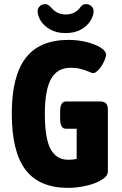

<svg xmlns="http://www.w3.org/2000/svg" viewBox="-20 -901 592 929"><path d="M502 -370V-72Q502 -49 471.5 -30.5Q441 -12 396 -2Q351 8 310 8Q170 8 103.5 -79.5Q37 -167 37 -352Q37 -532 104 -620Q171 -708 312 -708Q357 -708 399 -697.5Q441 -687 467 -670.5Q493 -654 493 -637Q493 -624 482.5 -602Q472 -580 457 -563.5Q442 -547 430 -547Q426 -547 409 -554.5Q392 -562 371 -567.5Q350 -573 321 -573Q257 -573 227 -519Q197 -465 197 -351Q197 -229 225.5 -178.5Q254 -128 310 -128Q334 -128 351 -132V-278H300Q285 -278 278 -290Q271 -302 271 -328V-360Q271 -386 278 -398Q285 -410 300 -410H465Q484 -410 493 -400.5Q502 -391 502 -370ZM162 -847Q162 -861 172.5 -871Q183 -881 199 -881Q207 -881 213.5 -877Q220 -873 229 -863Q256 -831 298 -831Q343 -831 368 -865Q375 -874 380.5 -877.5Q386 -881 396 -881Q412 -881 422.5 -871Q433 -861 433 -847Q433 -826 418 -801Q403 -776 372.5 -758.5Q342 -741 297 -741Q253 -741 222.5 -758.5Q192 -776 177 -800.5Q162 -825 162 -847Z"/></svg>

Font: Asap Condensed
Style: Bold
Weight: 700
Designer: Pablo Cosgaya
Foundry: Omnibus-Type
Version: Version 1.010; ttfautohint (v1.8)